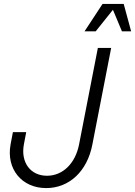

<svg xmlns="http://www.w3.org/2000/svg" viewBox="-20 -945 690 981"><path d="M216 16C334 16 426 -70 452 -207L548 -700H480L384 -207C365 -110 301 -47 220 -47C135 -47 85 -116 102 -207L114 -270H46L34 -207C11 -82 91 16 216 16ZM412 -785H469L557 -895L603 -785H650L612 -925H504Z"/></svg>

Font: Uncut Sans Book Italic
Style: Regular
Weight: 350
Italic angle: -11°
Designer: Kasper Nordkvist
Foundry: UNCUT.wtf
Version: Version 1.304;Glyphs 3.2 (3246)